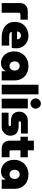

<svg xmlns="http://www.w3.org/2000/svg" viewBox="1468 -2284 829 3806"><g transform="rotate(90 1883.0 -381.5)"><path d="M41 0V-357Q41 -431 84 -474Q127 -517 204 -517H370V-372H271Q254 -372 243.5 -361.5Q233 -351 233 -334V0Z M717 0Q630 0 562 -30Q494 -60 454.5 -117.5Q415 -175 415 -258Q415 -349 454 -409Q493 -469 555.5 -499.5Q618 -530 687 -530Q758 -530 814.5 -500.5Q871 -471 904.5 -416Q938 -361 938 -284Q938 -265 936 -240.5Q934 -216 930 -199H612Q616 -182 627 -170.5Q638 -159 657 -154Q676 -149 700 -149H885V0ZM603 -305H761Q761 -317 758 -328Q755 -339 748.5 -348.5Q742 -358 733 -365.5Q724 -373 711.5 -377Q699 -381 684 -381Q665 -381 650.5 -375Q636 -369 626 -359Q616 -349 610.5 -335Q605 -321 603 -305Z M1229 13Q1164 13 1112 -20Q1060 -53 1030 -111.5Q1000 -170 1000 -248Q1000 -331 1037 -394.5Q1074 -458 1139.5 -494Q1205 -530 1292 -530Q1377 -530 1440 -495.5Q1503 -461 1538.5 -399.5Q1574 -338 1574 -257V0H1392V-77H1386Q1373 -50 1351.5 -29.5Q1330 -9 1300 2Q1270 13 1229 13ZM1288 -155Q1315 -155 1335.5 -168Q1356 -181 1367.5 -204.5Q1379 -228 1379 -258Q1379 -287 1367.5 -309Q1356 -331 1335.5 -344Q1315 -357 1288 -357Q1262 -357 1241 -344Q1220 -331 1208.5 -309Q1197 -287 1197 -258Q1197 -228 1208.5 -204.5Q1220 -181 1241 -168Q1262 -155 1288 -155Z M1660 0V-730H1851V0Z M1937 0V-518H2129V0ZM2033 -571Q1991 -571 1961 -601.5Q1931 -632 1931 -673Q1931 -715 1961 -745.5Q1991 -776 2033 -776Q2075 -776 2105 -745.5Q2135 -715 2135 -673Q2135 -632 2105 -601.5Q2075 -571 2033 -571Z M2214 0V-136H2456Q2464 -136 2469 -139.5Q2474 -143 2477 -148.5Q2480 -154 2480 -160Q2480 -166 2477 -171.5Q2474 -177 2469 -180Q2464 -183 2456 -183H2378Q2327 -183 2285 -200.5Q2243 -218 2218.5 -255.5Q2194 -293 2194 -352Q2194 -398 2216.5 -435.5Q2239 -473 2278 -495.5Q2317 -518 2364 -518H2627V-382H2409Q2399 -382 2392.5 -375Q2386 -368 2386 -359Q2386 -350 2392.5 -343Q2399 -336 2409 -336H2481Q2539 -336 2581.5 -318.5Q2624 -301 2647 -264Q2670 -227 2670 -168Q2670 -122 2646.5 -84Q2623 -46 2584 -23Q2545 0 2496 0Z M2931 0Q2855 0 2812 -43Q2769 -86 2769 -160V-638H2961V-178Q2961 -168 2968 -161.5Q2975 -155 2985 -155H3098V0ZM2691 -372V-518H3098V-372Z M3378 13Q3313 13 3261 -20Q3209 -53 3179 -111.5Q3149 -170 3149 -248Q3149 -331 3186 -394.5Q3223 -458 3288.5 -494Q3354 -530 3441 -530Q3526 -530 3589 -495.5Q3652 -461 3687.5 -399.5Q3723 -338 3723 -257V0H3541V-77H3535Q3522 -50 3500.5 -29.5Q3479 -9 3449 2Q3419 13 3378 13ZM3437 -155Q3464 -155 3484.5 -168Q3505 -181 3516.5 -204.5Q3528 -228 3528 -258Q3528 -287 3516.5 -309Q3505 -331 3484.5 -344Q3464 -357 3437 -357Q3411 -357 3390 -344Q3369 -331 3357.5 -309Q3346 -287 3346 -258Q3346 -228 3357.5 -204.5Q3369 -181 3390 -168Q3411 -155 3437 -155Z"/></g></svg>

Font: MuseoModerno Thin Black
Style: Regular
Weight: 900
Version: Version 1.002